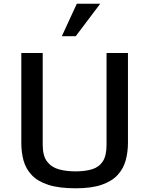

<svg xmlns="http://www.w3.org/2000/svg" viewBox="-20 -994 797 1025"><path d="M383.3 11.2Q294.9 11.2 238 -7.3Q181.2 -25.9 149.7 -59.1Q118.2 -92.3 106 -136Q93.8 -179.7 93.8 -230V-710.9H208V-221.2Q208 -162.1 231.2 -131.6Q254.4 -101.1 294.2 -90.1Q334 -79.1 383.3 -79.1Q433.1 -79.1 470.5 -90.1Q507.8 -101.1 528.3 -131.6Q548.8 -162.1 548.8 -221.2V-710.9H663.1V-231.9Q663.1 -182.6 651.1 -138.4Q639.2 -94.2 608.6 -60.5Q578.1 -26.9 523.4 -7.8Q468.8 11.2 383.3 11.2ZM310.1 -800.8 390.1 -974.1H515.1L384.3 -800.8Z"/></svg>

Font: Monda Medium
Style: Regular
Weight: 500
Designer: Vernon Adams
Foundry: Vernon Adams
Version: Version 2.200